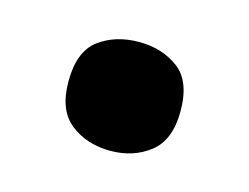

<svg xmlns="http://www.w3.org/2000/svg" viewBox="-41 -212 367 283"><g transform="rotate(15 142.5 -70.0)"><path d="M57 -70Q57 -116 82 -134.5Q107 -153 143 -153Q178 -153 203 -134.5Q228 -116 228 -70Q228 -26 203 -6.5Q178 13 143 13Q107 13 82 -6.5Q57 -26 57 -70Z"/></g></svg>

Font: Noto Sans Tai Tham
Style: Bold
Weight: 700
Designer: Monotype Design Team 2013. Revised by David WIlliams 2020
Foundry: Monotype Imaging Inc.
Version: Version 2.002; ttfautohint (v1.8.4.7-5d5b)